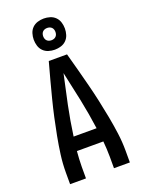

<svg xmlns="http://www.w3.org/2000/svg" viewBox="-179 -1065 858 1147"><g transform="rotate(-20 250.0 -492.0)"><path d="M60 0V-74Q60 -130 67.5 -186Q75 -242 85.5 -297.5Q96 -353 108 -408Q120 -463 134 -517.5Q148 -572 162.5 -626.5Q177 -681 192 -735H308Q323 -681 337.5 -626.5Q352 -572 366 -517.5Q380 -463 392 -408Q404 -353 414.5 -297.5Q425 -242 432.5 -186Q440 -130 440 -74V0H339V-74Q339 -98 337.5 -123Q336 -148 334 -172H166Q164 -148 162.5 -123Q161 -98 161 -74V0ZM323 -260Q310 -355 290.5 -449.5Q271 -544 250 -637Q229 -544 209.5 -449.5Q190 -355 177 -260ZM250 -786Q230 -786 210.5 -792Q191 -798 177 -812Q163 -826 157 -845.5Q151 -865 151 -885Q151 -905 157 -924.5Q163 -944 177 -958Q191 -972 210.5 -978Q230 -984 250 -984Q270 -984 289.5 -978Q309 -972 323 -958Q337 -944 343 -924.5Q349 -905 349 -885Q349 -865 343 -845.5Q337 -826 323 -812Q309 -798 289.5 -792Q270 -786 250 -786ZM250 -846Q258 -846 265.5 -848.5Q273 -851 278.5 -856.5Q284 -862 286.5 -869.5Q289 -877 289 -885Q289 -893 286.5 -900.5Q284 -908 278.5 -913.5Q273 -919 265.5 -921.5Q258 -924 250 -924Q242 -924 234.5 -921.5Q227 -919 221.5 -913.5Q216 -908 213.5 -900.5Q211 -893 211 -885Q211 -877 213.5 -869.5Q216 -862 221.5 -856.5Q227 -851 234.5 -848.5Q242 -846 250 -846Z"/></g></svg>

Font: Zed Sans Semibold
Style: Regular
Weight: 600
Designer: Belleve Invis
Foundry: Belleve Invis
Version: Version 1.0.0; ttfautohint (v1.8.4)